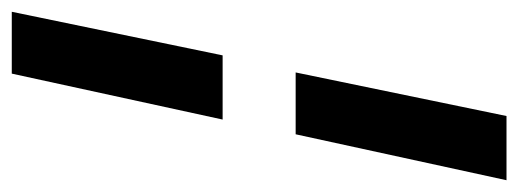

<svg xmlns="http://www.w3.org/2000/svg" viewBox="-329 -415 880 326"><g transform="rotate(90 111.0 -252.0)"><path d="M71 -314H176L254 -672H145ZM-32 168H73L151 -190H42Z"/></g></svg>

Font: Racing Sans One
Style: Regular
Weight: 400
Designer: Pablo Impallari, Rodrigo Fuenzalida
Foundry: Pablo Impallari, Rodrigo Fuenzalida
Version: Version 1.001